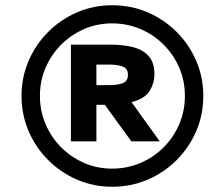

<svg xmlns="http://www.w3.org/2000/svg" viewBox="-20 -699 854 731"><path d="M407 12Q336 12 273.5 -15Q211 -42 163.5 -89.5Q116 -137 89 -199.5Q62 -262 62 -334Q62 -405 89 -467.5Q116 -530 163.5 -577.5Q211 -625 273.5 -652Q336 -679 407 -679Q479 -679 542 -652Q605 -625 652.5 -577.5Q700 -530 727 -467.5Q754 -405 754 -334Q754 -262 727 -199.5Q700 -137 652.5 -89.5Q605 -42 542 -15Q479 12 407 12ZM407 -57Q464 -57 514.5 -78.5Q565 -100 603 -138Q641 -176 662.5 -226.5Q684 -277 684 -334Q684 -391 662.5 -441Q641 -491 603 -529Q565 -567 514.5 -588.5Q464 -610 407 -610Q350 -610 300.5 -588.5Q251 -567 213 -529Q175 -491 153.5 -441Q132 -391 132 -334Q132 -277 153.5 -226.5Q175 -176 213 -138Q251 -100 300.5 -78.5Q350 -57 407 -57ZM250 -161V-529H401Q449 -529 486.5 -519.5Q524 -510 546 -485.5Q568 -461 568 -415Q568 -384 550.5 -354Q533 -324 481 -310L588 -161H480L379 -300H347V-161ZM347 -375H399Q428 -375 447.5 -382.5Q467 -390 467 -414Q467 -438 447.5 -445.5Q428 -453 399 -453H347Z"/></svg>

Font: Atkinson Hyperlegible
Style: Bold Italic
Weight: 700
Italic angle: -12°
Designer: Elliott Scott, Megan Eiswerth, Linus Boman, Theodore Petrosky
Foundry: Braille Institute
Version: Version 1.006; ttfautohint (v1.8.3)